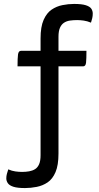

<svg xmlns="http://www.w3.org/2000/svg" viewBox="-20 -758 504 975"><path d="M107 197Q69 197 48.5 190.5Q28 184 20 172.5Q12 161 12 148Q12 136 15 125Q18 114 22 102Q40 110 58 112.5Q76 115 92 115Q111 115 128 112Q145 109 158 101Q171 93 178.5 76Q186 59 186 30V-563Q186 -622 201.5 -657Q217 -692 242 -709Q267 -726 297 -732Q327 -738 356 -738Q395 -738 415.5 -731.5Q436 -725 443.5 -714Q451 -703 451 -689Q451 -677 448.5 -666Q446 -655 442 -643Q423 -651 405 -653.5Q387 -656 372 -656Q352 -656 335 -653.5Q318 -651 305 -642.5Q292 -634 284.5 -617Q277 -600 277 -571V22Q277 81 262 116Q247 151 222 168Q197 185 166.5 191Q136 197 107 197ZM69 -421Q69 -463 71.5 -481.5Q74 -500 87 -500H419Q419 -459 417 -440Q415 -421 402 -421Z"/></svg>

Font: Yanone Kaffeesatz Medium
Style: Regular
Weight: 500
Designer: Yanone (Cyrillic: Daniel Pouzeot, Huerta Tipografica, and Cyreal)
Foundry: Yanone
Version: Version 2.003